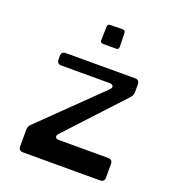

<svg xmlns="http://www.w3.org/2000/svg" viewBox="-137 -866 883 973"><g transform="rotate(20 304.5 -379.5)"><path d="M105 -522Q105 -547 129 -547H502Q526 -547 526 -522V-482Q526 -465 515 -452L235 -150Q224 -138 228 -129.5Q232 -121 249 -121H512Q536 -121 536 -96V-24Q536 0 512 0H97Q73 0 73 -24V-113Q73 -132 85 -143L400 -450Q412 -461 408.5 -470.5Q405 -480 388 -480H129Q105 -480 105 -504ZM277 -743Q277 -758 292 -758L358 -759Q373 -759 373 -744L375 -670Q375 -655 360 -655H290Q275 -655 275 -670Z"/></g></svg>

Font: OpenDyslexic 3
Style: Regular
Weight: 400
Designer: Abelardo Gonzalez
Version: Version 1.000;PS 001.001;hotconv 1.0.56